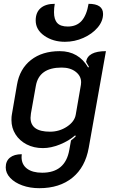

<svg xmlns="http://www.w3.org/2000/svg" viewBox="-20 -777 595 1006"><path d="M10 100Q10 67 32 49Q54 31 94 31Q93 36 93 46Q93 85 121.5 106.5Q150 128 201 128Q322 128 343 9L352 -41Q370 -55 377 -63L374 -68Q341 -39 294 -20Q247 -1 205 -1Q157 -1 119.5 -20.5Q82 -40 61 -73.5Q40 -107 40 -148Q40 -167 42 -176L69 -333Q83 -416 142 -462.5Q201 -509 293 -509Q392 -509 442 -423L446 -427Q434 -449 431 -453Q440 -509 535 -509L445 -3Q427 99 359.5 154Q292 209 186 209Q137 209 97 194.5Q57 180 33.5 155Q10 130 10 100ZM377 -177 404 -333Q405 -337 405 -346Q405 -379 376.5 -401Q348 -423 303 -423Q185 -423 168 -328L142 -182Q140 -166 140 -160Q140 -87 242 -87Q291 -87 331 -113.5Q371 -140 377 -177ZM167 -670Q167 -712 193 -734.5Q219 -757 267 -757Q263 -736 263 -713Q263 -675 280 -656.5Q297 -638 335 -638Q381 -638 407.5 -667.5Q434 -697 444 -757Q520 -757 520 -704Q520 -666 491.5 -632.5Q463 -599 417 -578.5Q371 -558 320 -558Q258 -558 212.5 -589.5Q167 -621 167 -670Z"/></svg>

Font: K2D Medium
Style: Italic
Weight: 500
Italic angle: -10°
Designer: Katatrad Aksorn Co.,Ltd.
Foundry: Cadson Demak Co.,Ltd.
Version: Version 1.000; ttfautohint (v1.6)